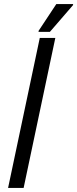

<svg xmlns="http://www.w3.org/2000/svg" viewBox="-20 -931 382 951"><path d="M20 0 177 -743H254L97 0ZM171 -773V-778L259 -911H342V-906L227 -773Z"/></svg>

Font: Saira SemiCondensed
Style: Italic
Weight: 400
Width: 4
Italic angle: -12°
Designer: Hector Gatti with collaboration of the Omnibus-Type team
Foundry: Omnibus-Type
Version: Version 1.101